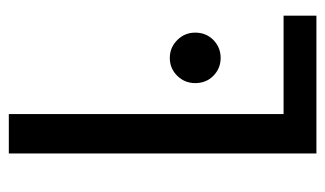

<svg xmlns="http://www.w3.org/2000/svg" viewBox="-169 -558 727 429"><g transform="rotate(-90 194.5 -343.5)"><path d="M66.1 0H374V-73.4H154.1V-687.3H66.1ZM279.6 -214Q303 -214 319.6 -230.2Q336.1 -246.4 336.1 -270.8Q336.1 -294.4 319.4 -311Q302.7 -327.6 279.4 -327.6Q256.1 -327.6 239.7 -311Q223.3 -294.4 223.3 -270.8Q223.3 -246.4 239.7 -230.2Q256.2 -214 279.6 -214Z"/></g></svg>

Font: Secuela Black
Style: Regular
Weight: 900
Designer: Fernando Haro
Foundry: deFharo
Version: Version 1.704